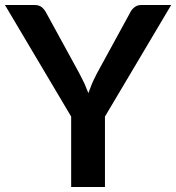

<svg xmlns="http://www.w3.org/2000/svg" viewBox="-26 -743 701 763"><path d="M654.3 -723.1 391.1 -279.8V0H256.8V-279.8L-6.3 -723.1H111.8Q128.9 -723.1 140.1 -714.4Q150.4 -705.6 157.2 -692.9L289.1 -451.7Q291 -447.3 298.6 -432.9Q306.2 -418.5 309.6 -411.1Q322.8 -379.4 325.2 -373Q332 -392.1 339.8 -411.1Q343.8 -420.9 359.4 -451.7L491.2 -692.9Q496.1 -704.1 507.3 -713.4Q518.6 -723.1 535.6 -723.1Z"/></svg>

Font: Lato-SemiBold
Style: Bold
Weight: 500
Designer: Lukasz Dziedzic with Adam Twardoch and Botio Nikoltchev
Foundry: tyPoland Lukasz Dziedzic
Version: ""